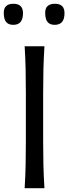

<svg xmlns="http://www.w3.org/2000/svg" viewBox="-35 -994 361 1014"><path d="M95.2 0Q99.1 -62.5 100.3 -120.6Q101.6 -178.7 101.6 -248V-499.5Q101.6 -569.8 100.3 -627.9Q99.1 -686 95.2 -749.5H199.7Q195.8 -686 194.3 -627.9Q192.9 -569.8 192.9 -499.5V-248Q192.9 -178.7 194.3 -120.6Q195.8 -62.5 199.7 0ZM253.9 -862.8Q228.5 -862.8 216.1 -877.9Q203.6 -893.1 203.6 -926.8Q203.6 -974.1 255.4 -974.1Q305.7 -974.1 305.7 -924.3Q305.7 -862.8 253.9 -862.8ZM35.2 -862.8Q9.8 -862.8 -2.7 -877.9Q-15.1 -893.1 -15.1 -926.8Q-15.1 -974.1 36.1 -974.1Q86.4 -974.1 86.4 -924.3Q86.4 -862.8 35.2 -862.8Z"/></svg>

Font: Pinar DS3-Regular
Style: Regular
Weight: 400
Designer: Amin Abedi
Version: Version 2.000